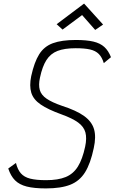

<svg xmlns="http://www.w3.org/2000/svg" viewBox="-20 -1037 640 1071"><path d="M236 14Q170 14 129 3.5Q88 -7 64 -31Q40 -55 26 -97L69 -128Q78 -91 96.5 -70Q115 -49 148.5 -40.5Q182 -32 237 -32Q304 -32 346.5 -49.5Q389 -67 414.5 -108Q440 -149 455 -219Q465 -266 456.5 -298Q448 -330 416 -353.5Q384 -377 323 -399Q248 -426 207 -454Q166 -482 154.5 -520Q143 -558 154 -612Q171 -690 198.5 -734Q226 -778 275 -796Q324 -814 403 -814Q463 -814 501 -805Q539 -796 562 -775Q585 -754 599 -718L559 -685Q549 -718 531 -736Q513 -754 482.5 -761Q452 -768 402 -768Q340 -768 301 -753Q262 -738 239 -702Q216 -666 203 -604Q194 -563 202 -535Q210 -507 240 -486.5Q270 -466 325 -447Q406 -421 449 -390Q492 -359 504.5 -316.5Q517 -274 503 -211Q485 -125 454.5 -76Q424 -27 372 -6.5Q320 14 236 14ZM511 -870 438 -953 329 -872 296 -902 449 -1017 555 -900Z"/></svg>

Font: Victor Mono Thin
Style: Italic
Weight: 100
Italic angle: -12°
Monospace: yes
Designer: Rune Bjørnerås
Version: Version 1.561;gftools[0.9.30]